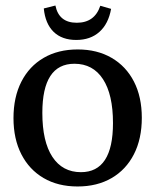

<svg xmlns="http://www.w3.org/2000/svg" viewBox="-20 -673 568 702"><path d="M263.7 8.8Q191.9 8.8 139.4 -22Q86.9 -52.7 58.1 -108.9Q29.3 -165 29.3 -241.2Q29.3 -317.9 58.1 -374.3Q86.9 -430.7 139.6 -461.4Q192.4 -492.2 264.2 -492.2Q335.4 -492.2 388.2 -461.4Q440.9 -430.7 469.7 -374.8Q498.5 -318.8 498.5 -242.2Q498.5 -165.5 469.7 -109.1Q440.9 -52.7 388.2 -22Q335.4 8.8 263.7 8.8ZM275.9 -43.5Q393.1 -43.5 393.1 -223.1Q393.1 -327.6 356.4 -383.8Q319.8 -439.9 252 -439.9Q134.8 -439.9 134.8 -260.3Q134.8 -155.3 171.6 -99.4Q208.5 -43.5 275.9 -43.5ZM258.8 -526.9Q206.5 -526.9 176 -556.6Q145.5 -586.4 140.1 -642.1L182.6 -652.8Q195.3 -589.8 260.7 -589.8Q326.2 -589.8 346.7 -651.9L386.2 -640.6Q376.5 -585.9 343.5 -556.4Q310.5 -526.9 258.8 -526.9Z"/></svg>

Font: Markazi Text Medium
Style: Regular
Weight: 500
Designer: Borna Izadpanah (Arabic designer), Fiona Ross (Arabic design director) and Florian Runge (Latin designer)
Foundry: Borna Izadpanah and Florian Runge
Version: Version 1.001